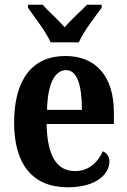

<svg xmlns="http://www.w3.org/2000/svg" viewBox="-20 -786 540 816"><path d="M195 -606H315C334 -651 384 -715 412 -753V-766H350C325 -740 280 -701 255 -670C228 -701 184 -740 161 -766H99V-753C125 -715 176 -651 195 -606ZM268 10C392 10 445 -48 445 -100C445 -122 433 -136 417 -143C396 -97 359 -59 299 -59C222 -59 181 -121 178 -259H464V-307C464 -465 385 -548 258 -548C120 -548 40 -452 40 -264C40 -90 117 10 268 10ZM328 -319H180C182 -428 212 -488 261 -488C309 -488 328 -422 328 -319Z"/></svg>

Font: Noto Serif Thai Condensed
Style: Bold
Weight: 700
Width: 3
Designer: Monotype Design Team
Foundry: Monotype Imaging Inc.
Version: Version 2.002